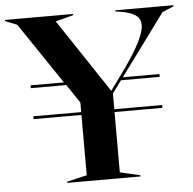

<svg xmlns="http://www.w3.org/2000/svg" viewBox="-68 -764 820 815"><g transform="rotate(-5 341.5 -356.0)"><path d="M186 -5 271 -25V-282H67V-294H271V-335L218 -414H67V-426H209L33 -687L-17 -707V-712H273V-707L197 -687L406 -373L452 -436Q559 -581 559 -640Q559 -668 537.5 -682.5Q516 -697 473 -704L453 -707V-712H700V-707L652 -687L460 -426H616V-414H451L412 -361V-294H616V-282H412V-25L498 -5V0H186Z"/></g></svg>

Font: Nyght Serif Medium
Style: Regular
Weight: 500
Designer: Maksym Kobuzan
Version: Version 0.410